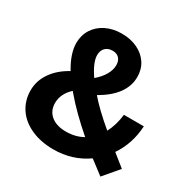

<svg xmlns="http://www.w3.org/2000/svg" viewBox="-161 -863 1018 1027"><g transform="rotate(30 348.5 -350.0)"><path d="M588 10Q532 -32 504 -54Q413 10 297 10Q219 10 159 -17Q99 -44 66.5 -92.5Q34 -141 34 -204Q34 -263 69.5 -314Q105 -365 168 -399Q119 -480 119 -545Q119 -593 143 -630.5Q167 -668 209.5 -689Q252 -710 307 -710Q361 -710 403.5 -689.5Q446 -669 469.5 -633Q493 -597 493 -550Q493 -438 354 -358Q403 -300 497 -221Q524 -271 532 -339H655Q649 -229 591 -144L667 -83ZM248 -544Q248 -500 296 -430Q329 -458 346.5 -488.5Q364 -519 364 -548Q364 -575 349.5 -590.5Q335 -606 309 -606Q281 -606 264.5 -589.5Q248 -573 248 -544ZM412 -132Q307 -223 241 -301Q237 -305 231 -313Q207 -292 194 -265.5Q181 -239 181 -211Q181 -162 215 -134Q249 -106 308 -106Q366 -106 412 -132Z"/></g></svg>

Font: Sarabun
Style: Bold
Weight: 700
Designer: Suppakit Chalermlarp | Katatrad Co.,Ltd.
Foundry: Cadson Demak Co.,Ltd.
Version: Version 1.000; ttfautohint (v1.6)